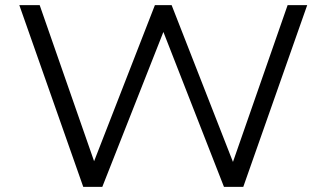

<svg xmlns="http://www.w3.org/2000/svg" viewBox="-20 -725 1267 745"><path d="M303 0 55 -705H134L347 -94H343L581 -705H646L885 -94H883L1096 -705H1172L924 0H849L614 -601L377 0Z"/></svg>

Font: Nunito Sans 7pt SemiExpanded Light
Style: Regular
Weight: 300
Width: 6
Designer: Vernon Adams
Foundry: Vernon Adams
Version: Version 3.101;gftools[0.9.27]